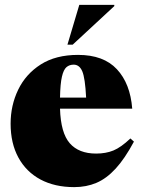

<svg xmlns="http://www.w3.org/2000/svg" viewBox="-20 -752 584 787"><path d="M300 -527Q404.5 -527 459.2 -468.2Q514 -409.5 522 -306.5H226Q229 -207 266 -164.8Q303 -122.5 374 -122.5Q414 -122.5 445 -135.2Q476 -148 514.5 -184.5L529 -171.5Q491.5 -101.5 454 -60.8Q416.5 -20 375.2 -2.5Q334 15 284 15Q204.5 15 146 -16.2Q87.5 -47.5 55.5 -106Q23.5 -164.5 23.5 -245Q23.5 -320 54.5 -384.2Q85.5 -448.5 147 -487.8Q208.5 -527 300 -527ZM282 -487Q264.5 -487 252.5 -476.8Q240.5 -466.5 233.8 -437.5Q227 -408.5 226 -352H333Q329 -432.5 317.2 -459.8Q305.5 -487 282 -487ZM256.5 -569 305 -732H448.5V-727L278 -569Z"/></svg>

Font: Newsreader Display ExtraBold
Style: Regular
Weight: 800
Designer: Hugues Gentile
Foundry: Production Type
Version: Version 1.001